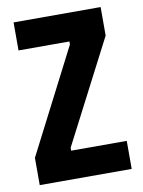

<svg xmlns="http://www.w3.org/2000/svg" viewBox="-77 -714 573 769"><g transform="rotate(-10 209.0 -330.0)"><path d="M22 0V-111L239 -534V-546H32V-660H386V-544L170 -126V-114H396V0Z"/></g></svg>

Font: Bricolage Grotesque 10pt Condensed Bricolage Grotesque 10pt Condensed Regular
Style: Bold
Weight: 700
Width: 3
Designer: Mathieu Triay
Foundry: Atelier Triay
Version: Version 1.000; ttfautohint (v1.8.4.7-5d5b);gftools[0.9.32]